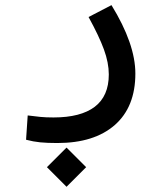

<svg xmlns="http://www.w3.org/2000/svg" viewBox="-20 -322 626 741"><path d="M201.2 230Q162.1 230 135 227.3Q107.9 224.6 80.6 217.3L86.9 123.5Q114.7 127 136 129.2Q157.2 131.3 186.5 131.3Q291.5 131.3 345.7 90.1Q399.9 48.8 399.9 -34.7Q399.9 -79.6 381.1 -131.1Q362.3 -182.6 321.8 -256.3L410.2 -302.2Q502.4 -152.3 502.4 -38.1Q502.4 90.8 423.1 160.4Q343.8 230 201.2 230ZM236.8 398.9 161.1 323.2 236.8 247.6 312.5 323.2Z"/></svg>

Font: Cascadia Code NF
Style: Regular
Weight: 400
Monospace: yes
Designer: Aaron Bell
Foundry: Saja Typeworks
Version: Version 2404.023; ttfautohint (v1.8.4)